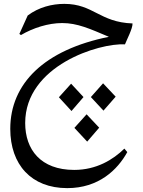

<svg xmlns="http://www.w3.org/2000/svg" viewBox="-20 -485 740 991"><path d="M363 392C190 392 110 287 110 150C110 -147 493 -264 625 -256C633 -277 666 -340 664 -364C494 -370 462 -465 312 -465C249 -465 180 -448 123 -405L80 -310L88 -304C151 -341 229 -366 301 -366C379 -366 443 -337 542 -295C209 -228 33 -54 33 180C33 365 142 486 327 486C490 486 587 391 637 300L622 282C564 339 478 392 363 392ZM577 14 512 -55 449 16 514 86ZM284 17 349 88 411 16 347 -53ZM492 174 427 105 364 175 430 246Z"/></svg>

Font: Kawkab Mono Light
Style: Bold
Weight: 400
Monospace: yes
Designer: Abdullah Arif
Foundry: Abdullah Arif
Version: Version 1.000;PS 000.500;hotconv 1.0.88;makeotf.lib2.5.64775